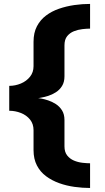

<svg xmlns="http://www.w3.org/2000/svg" viewBox="-20 -736 522 956"><path d="M428.5 200V77Q412.5 77 390.5 74.5Q368.5 72 348.2 63.5Q328 55 314.5 38Q301 21 301 -7.5V-138.5Q301 -167 288.8 -186.5Q276.5 -206 257.8 -218Q239 -230 219.8 -236.2Q200.5 -242.5 186.5 -245Q172.5 -247.5 169.5 -247Q172.5 -248 186.5 -250.2Q200.5 -252.5 219.8 -258.5Q239 -264.5 258 -276.5Q277 -288.5 289 -308Q301 -327.5 301 -356V-510Q301 -539.5 314.5 -556Q328 -572.5 348.2 -580.5Q368.5 -588.5 390.5 -591Q412.5 -593.5 428.5 -593.5V-716.5Q390 -716.5 350 -710.8Q310 -705 273.8 -692.5Q237.5 -680 209 -658.5Q180.5 -637 163.8 -605Q147 -573 147 -528V-406.5Q147 -376 129.5 -354Q112 -332 84 -320.2Q56 -308.5 26 -308.5V-184.5Q56 -184.5 84 -173.5Q112 -162.5 129.5 -140.8Q147 -119 147 -88V11.5Q147 55.5 163.8 87.8Q180.5 120 209.5 141.5Q238.5 163 274.8 176Q311 189 351 194.5Q391 200 428.5 200Z"/></svg>

Font: Anybody Expanded
Style: Bold
Weight: 700
Width: 7
Designer: Tyler Finck
Foundry: Etcetera Type Company
Version: Version 1.113;gftools[0.9.25]